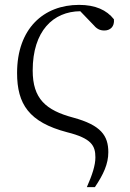

<svg xmlns="http://www.w3.org/2000/svg" viewBox="-20 -546 531 787"><path d="M336 221H369C404 169 424 126 424 78C424 10 394 -33 280 -64C168 -94 114 -141 114 -257C114 -419 198 -499 309 -500L360 -447C376 -428 388 -421 408 -421C431 -421 450 -436 447 -467C417 -505 371 -526 304 -526C159 -526 50 -429 50 -247C50 -119 99 -45 255 -4C355 21 371 51 371 99C371 132 358 171 336 221Z"/></svg>

Font: Source Han Serif CN Light
Style: Regular
Weight: 300
Designer: Ryoko NISHIZUKA 西塚涼子 (kana & ideographs); Frank Grießhammer (Latin, Greek & Cyrillic); Wenlong ZHANG 张文龙 (bopomofo); San
Foundry: Adobe
Version: Version 2.003;hotconv 1.1.1;makeotfexe 2.6.0